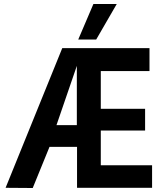

<svg xmlns="http://www.w3.org/2000/svg" viewBox="-20 -941 800 962"><path d="M8 0 292 -700H729V-585H485V-396H707V-287H485V-113H742V0H366V-205H228L144 1ZM263 -314H365V-611ZM372 -743 448 -921H565L462 -743Z"/></svg>

Font: Georama Semi Condensed SemiBold
Style: Regular
Weight: 600
Width: 4
Designer: Jean-Baptiste Levee
Foundry: Production Type
Version: Version 1.000